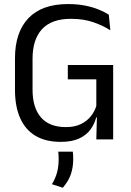

<svg xmlns="http://www.w3.org/2000/svg" viewBox="-20 -670 630 923"><path d="M272 12Q199.5 12 150.5 -17.2Q101.5 -46.5 76.8 -102.5Q52 -158.5 52 -238V-389Q52 -515 116.8 -582.8Q181.5 -650.5 307 -650.5Q352 -650.5 388.8 -643.2Q425.5 -636 454 -624.2Q482.5 -612.5 503 -599.5L510.5 -524.5Q476 -546.5 429.2 -563Q382.5 -579.5 321 -579.5Q228 -579.5 182.2 -530Q136.5 -480.5 136.5 -387.5V-238.5Q136.5 -152.5 176.8 -105.8Q217 -59 297.5 -59Q338.5 -59 367.8 -73Q397 -87 415.8 -110Q434.5 -133 443 -160.5V-318L456.5 -288.5H306V-357.5H524V-105L442.5 -105.5Q434.5 -74.5 415 -47.5Q395.5 -20.5 360.5 -4.2Q325.5 12 272 12ZM446.5 -132H524V0H443ZM330 59Q331 65.5 331.5 74.8Q332 84 332 94.5Q332 134 320.8 167.2Q309.5 200.5 282 232.5L229.5 215.5Q246 189 254 160Q262 131 262 95Q262 85.5 261.5 76.8Q261 68 260 59Z"/></svg>

Font: Anek Latin Medium
Style: Regular
Weight: 400
Version: Version 1.003